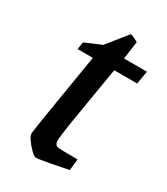

<svg xmlns="http://www.w3.org/2000/svg" viewBox="-143 -600 587 675"><g transform="rotate(30 150.5 -262.5)"><path d="M58 -59Q61 -88 112 -395H50L55 -425L121 -453L186 -534Q193 -534 218 -520L208 -448H301L292 -395H199Q197 -382 195 -372Q193 -362 192 -354Q170 -225 160 -162Q150 -99 150 -82Q150 -64 163 -61Q171 -59 244 -59L239 -13Q206 -6 165 1.5Q124 9 113 9Q107 9 93 -4.5Q79 -18 68 -34Q57 -50 58 -59Z"/></g></svg>

Font: Grenze
Style: Italic
Weight: 400
Italic angle: -10°
Designer: Renata Polastri
Foundry: Omnibus-Type
Version: Version 1.002; ttfautohint (v1.8)